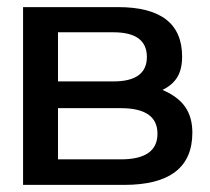

<svg xmlns="http://www.w3.org/2000/svg" viewBox="-20 -520 591 540"><path d="M44.9 0V-500H312Q492.2 -500 492.2 -360.8Q492.2 -325.7 479 -303.5Q465.8 -281.2 437 -267.1Q480.5 -248.5 500.7 -219.5Q521 -190.4 521 -147Q521 0 329.1 0ZM143.1 -71.8H319.8Q422.9 -71.8 422.9 -144Q422.9 -215.8 319.8 -215.8H143.1ZM143.1 -291H298.8Q393.1 -291 393.1 -359.9Q393.1 -429.2 298.8 -429.2H143.1Z"/></svg>

Font: LT Wave
Style: Regular
Weight: 400
Designer: Daniel Lyons
Version: Version 2.5 (Glyphs App)